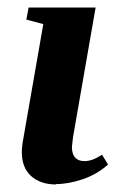

<svg xmlns="http://www.w3.org/2000/svg" viewBox="-20 -479 317 510"><path d="M128 10 129 11Q87 11 62 -12Q38 -34 38 -75Q38 -91 42 -111L95 -415L50 -427L56 -459H234L174 -115L171 -89Q171 -51 205 -51Q225 -51 251 -68L267 -42Q238 -16 200 -3Q162 10 128 10Z"/></svg>

Font: Libra Serif Modern
Style: Bold Italic
Weight: 700
Italic angle: -12°
Designer: Stefan Peev, Context Ltd
Foundry: Stefan Peev, Context Ltd
Version: Version 1.000